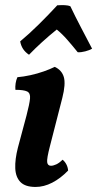

<svg xmlns="http://www.w3.org/2000/svg" viewBox="-20 -732 385 761"><path d="M121 9Q80 9 61 -10.5Q42 -30 40.5 -65Q39 -100 51 -147L85 -274Q97 -320 99 -341.5Q101 -363 87.5 -369.5Q74 -376 41 -376Q40 -389 42 -402Q44 -415 49 -426Q73 -428 100.5 -434Q128 -440 153.5 -449Q179 -458 197 -467Q225 -454 233 -426.5Q241 -399 227 -344L178 -153Q165 -103 167 -89Q169 -75 182 -75Q191 -75 203 -80.5Q215 -86 228 -99Q237 -92 243 -80.5Q249 -69 250 -56Q220 -25 187 -8Q154 9 121 9ZM95 -515Q80 -525 71.5 -538Q63 -551 60 -568Q95 -597 133.5 -635Q172 -673 207 -711Q223 -712 236.5 -711.5Q250 -711 259 -707Q277 -669 299 -627Q321 -585 345 -539Q335 -533 318 -528.5Q301 -524 288 -525Q268 -550 247 -574Q226 -598 205 -615Q174 -590 146 -564.5Q118 -539 95 -515Z"/></svg>

Font: Vollkorn SemiBold
Style: Italic
Weight: 600
Italic angle: -11°
Designer: Friedrich Althausen
Foundry: Friedrich Althausen
Version: Version 5.000